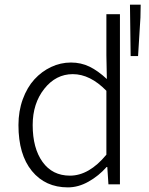

<svg xmlns="http://www.w3.org/2000/svg" viewBox="-20 -790 640 823"><path d="M540 -549.8 537.1 -770H583L582 -714.8L571.8 -549.8ZM271 13.2Q174.3 13.2 116.7 -57.1Q59.1 -127.4 59.1 -253.9Q59.1 -313.5 77.6 -364.5Q96.2 -415.5 127.4 -449.7Q158.7 -483.9 199.2 -502.9Q239.7 -522 284.2 -522Q327.1 -522 363.5 -504.4Q399.9 -486.8 438 -451.2L436 -553.2V-729H494.1V0H444.8L439.9 -74.2H437Q403.3 -36.1 359.6 -11.5Q315.9 13.2 271 13.2ZM279.8 -37.1Q361.8 -37.1 436 -127V-400.9Q366.2 -472.2 292 -472.2Q219.7 -472.2 169.9 -409.4Q120.1 -346.7 120.1 -253.9Q120.1 -154.8 162.4 -95.9Q204.6 -37.1 279.8 -37.1Z"/></svg>

Font: Office Code Pro D Light
Style: Regular
Weight: 300
Designer: Nathan Rutzky & Paul D. Hunt
Foundry: Adobe Systems Incorporated
Version: Version 1.004;PS 001.004;hotconv 1.0.70;makeotf.lib2.5.58329